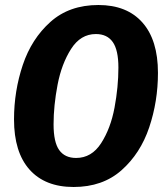

<svg xmlns="http://www.w3.org/2000/svg" viewBox="-20 -730 664 767"><path d="M611 -439Q611 -325 576 -221Q541 -117 465.5 -50Q390 17 274 17Q160 17 98 -52.5Q36 -122 36 -253Q36 -366 71 -470.5Q106 -575 181.5 -642.5Q257 -710 373 -710Q487 -710 549 -640Q611 -570 611 -439ZM194 -233Q194 -162 216.5 -130.5Q239 -99 284 -99Q346 -99 384 -158Q422 -217 437.5 -300Q453 -383 453 -460Q453 -530 430.5 -562Q408 -594 363 -594Q302 -594 264 -534.5Q226 -475 210 -391.5Q194 -308 194 -233Z"/></svg>

Font: Fira Sans Condensed
Style: Bold Italic
Weight: 700
Width: 3
Italic angle: -8°
Designer: Carrois Corporate & Edenspiekermann AG
Foundry: Carrois Corporate GbR & Edenspiekermann AG
Version: Version 4.203